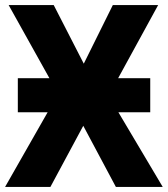

<svg xmlns="http://www.w3.org/2000/svg" viewBox="-20 -734 660 754"><path d="M50 -427H174L14 -714H191L309 -484L423 -714H601L444 -427H570V-293H445L619 0H435L307 -240L178 0H0L167 -293H50Z"/></svg>

Font: Noto Sans SemiCondensed ExtraBold
Style: Regular
Weight: 800
Width: 4
Designer: Monotype Design Team
Foundry: Monotype Imaging Inc.
Version: Version 2.013; ttfautohint (v1.8.4.7-5d5b)